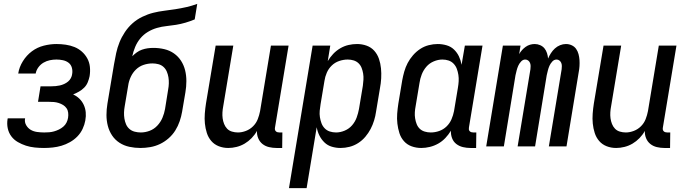

<svg xmlns="http://www.w3.org/2000/svg" viewBox="-20 -755 3540 990"><path d="M207 8Q183 8 159 5.5Q135 3 113.5 -4Q92 -11 72 -22.5Q52 -34 38.5 -52Q25 -70 20 -93Q15 -116 19 -141L20 -145H110L109 -143Q106 -125 115 -109.5Q124 -94 138.5 -85.5Q153 -77 171.5 -74.5Q190 -72 208 -72Q221 -72 233.5 -73Q246 -74 258.5 -77.5Q271 -81 283.5 -87Q296 -93 306.5 -102Q317 -111 323 -123Q329 -135 331 -148Q333 -161 331.5 -174Q330 -187 323 -197Q316 -207 305.5 -213.5Q295 -220 282.5 -224Q270 -228 257.5 -229Q245 -230 232 -230H176L189 -310H245Q256 -310 267 -311Q278 -312 289 -314.5Q300 -317 311 -322Q322 -327 331 -334.5Q340 -342 345.5 -352.5Q351 -363 352 -373Q355 -390 350.5 -406Q346 -422 333.5 -431.5Q321 -441 304.5 -444.5Q288 -448 271 -448Q254 -448 237 -444.5Q220 -441 204.5 -432Q189 -423 178 -408Q167 -393 164 -376H74Q79 -409 98 -439.5Q117 -470 144.5 -490.5Q172 -511 205.5 -519.5Q239 -528 271 -528Q295 -528 319 -524.5Q343 -521 364 -512.5Q385 -504 402 -489Q419 -474 430 -454Q441 -434 443.5 -410.5Q446 -387 442 -362Q439 -347 432.5 -331Q426 -315 414 -303Q402 -291 387 -282.5Q372 -274 357 -268Q375 -260 389 -246.5Q403 -233 411.5 -215Q420 -197 422 -176.5Q424 -156 420 -135V-134Q416 -112 406 -90.5Q396 -69 379 -51.5Q362 -34 340.5 -22Q319 -10 297 -3.5Q275 3 252 5.5Q229 8 207 8Z M704 8Q675 8 647 2Q619 -4 596 -19Q573 -34 558 -56.5Q543 -79 536 -106Q529 -133 529 -162Q529 -191 534 -221L568 -424Q573 -453 579 -481Q585 -509 596 -536.5Q607 -564 624 -589.5Q641 -615 663.5 -635Q686 -655 714 -668.5Q742 -682 770 -689Q798 -696 826.5 -699.5Q855 -703 884 -707.5Q913 -712 941.5 -718.5Q970 -725 997 -735L984 -655Q960 -645 936 -638Q912 -631 887.5 -627Q863 -623 838.5 -620.5Q814 -618 789.5 -611Q765 -604 742.5 -590.5Q720 -577 703.5 -557Q687 -537 677 -513Q667 -489 662 -465Q673 -476 685.5 -485Q698 -494 712.5 -499Q727 -504 741.5 -506Q756 -508 771 -508Q800 -508 827.5 -501.5Q855 -495 877 -479.5Q899 -464 913.5 -441.5Q928 -419 934.5 -392.5Q941 -366 941 -337Q941 -308 936 -279L919 -179Q915 -155 906.5 -130Q898 -105 884 -82.5Q870 -60 849.5 -42Q829 -24 805 -12.5Q781 -1 755 3.5Q729 8 704 8ZM706 -72Q729 -72 751.5 -80.5Q774 -89 791 -107Q808 -125 817.5 -147.5Q827 -170 831 -193L847 -293Q850 -309 850.5 -325Q851 -341 848.5 -356.5Q846 -372 840 -386Q834 -400 823 -410Q812 -420 797 -424Q782 -428 766 -428Q743 -428 720.5 -420.5Q698 -413 681 -396.5Q664 -380 654 -358Q644 -336 641 -314L623 -207Q620 -191 619.5 -175Q619 -159 621.5 -143.5Q624 -128 630 -114Q636 -100 647.5 -90Q659 -80 674.5 -76Q690 -72 706 -72Z M1157 8Q1131 8 1108 -1Q1085 -10 1069.5 -28Q1054 -46 1046.5 -69.5Q1039 -93 1036.5 -118Q1034 -143 1036 -169Q1038 -195 1042 -221L1092 -520H1183L1131 -207Q1128 -192 1127 -176Q1126 -160 1128 -145Q1130 -130 1135.5 -116Q1141 -102 1151 -91.5Q1161 -81 1176 -76.5Q1191 -72 1207 -72Q1227 -72 1248 -80Q1269 -88 1285 -104Q1301 -120 1309 -140.5Q1317 -161 1321 -182L1377 -520H1468L1398 -98Q1397 -93 1397.5 -88Q1398 -83 1401.5 -79Q1405 -75 1410 -73.5Q1415 -72 1420 -72H1436L1435 8H1406Q1386 8 1367 3.5Q1348 -1 1333.5 -12.5Q1319 -24 1311.5 -42Q1304 -60 1305 -80Q1294 -60 1277.5 -43Q1261 -26 1241.5 -14.5Q1222 -3 1200 2.5Q1178 8 1157 8Z M1470 215 1592 -520H1683L1670 -440Q1682 -460 1698 -477Q1714 -494 1734.5 -506Q1755 -518 1777 -523Q1799 -528 1821 -528Q1847 -528 1870.5 -519.5Q1894 -511 1910 -493Q1926 -475 1934 -451.5Q1942 -428 1944.5 -402.5Q1947 -377 1945.5 -351Q1944 -325 1939 -299L1919 -179Q1916 -157 1909 -134Q1902 -111 1891 -90Q1880 -69 1864 -50Q1848 -31 1827 -17.5Q1806 -4 1782.5 2Q1759 8 1736 8Q1713 8 1691 1.5Q1669 -5 1653 -20.5Q1637 -36 1627 -56Q1617 -76 1613 -99L1561 215ZM1713 -72Q1735 -72 1757.5 -81.5Q1780 -91 1795.5 -109Q1811 -127 1819 -149Q1827 -171 1831 -193L1851 -313Q1853 -328 1854 -344Q1855 -360 1852.5 -375.5Q1850 -391 1844.5 -405Q1839 -419 1828.5 -429Q1818 -439 1803.5 -443.5Q1789 -448 1773 -448Q1751 -448 1729 -440.5Q1707 -433 1690.5 -417Q1674 -401 1665 -380Q1656 -359 1653 -338L1633 -218Q1630 -201 1628.5 -184Q1627 -167 1629.5 -151Q1632 -135 1637.5 -120Q1643 -105 1654 -93.5Q1665 -82 1680.5 -77Q1696 -72 1713 -72Z M2152 8Q2126 8 2102.5 -0.5Q2079 -9 2063 -27Q2047 -45 2039.5 -68.5Q2032 -92 2029 -117.5Q2026 -143 2028 -169Q2030 -195 2034 -221L2054 -341Q2058 -363 2064.5 -386Q2071 -409 2082 -430Q2093 -451 2109.5 -470Q2126 -489 2146.5 -502.5Q2167 -516 2190.5 -522Q2214 -528 2237 -528Q2260 -528 2282.5 -521.5Q2305 -515 2321 -499.5Q2337 -484 2346.5 -464Q2356 -444 2360 -421L2377 -520H2468L2398 -98Q2397 -93 2397.5 -88Q2398 -83 2401.5 -79Q2405 -75 2410 -73.5Q2415 -72 2420 -72H2436L2435 8H2406Q2386 8 2367 3.5Q2348 -1 2333 -12.5Q2318 -24 2311 -42.5Q2304 -61 2305 -81Q2293 -61 2276.5 -43.5Q2260 -26 2239.5 -14.5Q2219 -3 2196.5 2.5Q2174 8 2152 8ZM2201 -72Q2223 -72 2244.5 -79.5Q2266 -87 2282.5 -103Q2299 -119 2308 -140Q2317 -161 2321 -182L2341 -302Q2344 -319 2345 -336Q2346 -353 2343.5 -369Q2341 -385 2335.5 -400Q2330 -415 2319 -426.5Q2308 -438 2293 -443Q2278 -448 2261 -448Q2239 -448 2216.5 -438.5Q2194 -429 2178.5 -411Q2163 -393 2154.5 -371Q2146 -349 2143 -327L2123 -207Q2120 -192 2119 -176Q2118 -160 2120.5 -144.5Q2123 -129 2128.5 -115Q2134 -101 2144.5 -91Q2155 -81 2170 -76.5Q2185 -72 2201 -72Z M2487 0 2573 -520H2664L2657 -476Q2663 -487 2671.5 -496.5Q2680 -506 2690.5 -513.5Q2701 -521 2713 -524.5Q2725 -528 2737 -528Q2752 -528 2765.5 -522Q2779 -516 2787.5 -505.5Q2796 -495 2800.5 -481Q2805 -467 2806 -453Q2812 -467 2820.5 -480.5Q2829 -494 2841 -505Q2853 -516 2868 -522Q2883 -528 2898 -528Q2914 -528 2928 -521.5Q2942 -515 2950.5 -503Q2959 -491 2963 -476Q2967 -461 2968 -445.5Q2969 -430 2968 -414Q2967 -398 2964 -383L2901 0H2810L2876 -398Q2877 -406 2877 -414.5Q2877 -423 2874 -430.5Q2871 -438 2864.5 -443Q2858 -448 2850 -448Q2837 -448 2827.5 -437.5Q2818 -427 2813 -415.5Q2808 -404 2805 -392Q2802 -380 2799 -367L2739 0H2649L2715 -398Q2716 -406 2716 -414.5Q2716 -423 2713 -430.5Q2710 -438 2703.5 -443Q2697 -448 2688 -448Q2676 -448 2666.5 -437.5Q2657 -427 2652 -415.5Q2647 -404 2644 -392Q2641 -380 2638 -367L2578 0Z M3157 8Q3131 8 3108 -1Q3085 -10 3069.5 -28Q3054 -46 3046.5 -69.5Q3039 -93 3036.5 -118Q3034 -143 3036 -169Q3038 -195 3042 -221L3092 -520H3183L3131 -207Q3128 -192 3127 -176Q3126 -160 3128 -145Q3130 -130 3135.5 -116Q3141 -102 3151 -91.5Q3161 -81 3176 -76.5Q3191 -72 3207 -72Q3227 -72 3248 -80Q3269 -88 3285 -104Q3301 -120 3309 -140.5Q3317 -161 3321 -182L3377 -520H3468L3398 -98Q3397 -93 3397.5 -88Q3398 -83 3401.5 -79Q3405 -75 3410 -73.5Q3415 -72 3420 -72H3436L3435 8H3406Q3386 8 3367 3.5Q3348 -1 3333.5 -12.5Q3319 -24 3311.5 -42Q3304 -60 3305 -80Q3294 -60 3277.5 -43Q3261 -26 3241.5 -14.5Q3222 -3 3200 2.5Q3178 8 3157 8Z"/></svg>

Font: Iosevka Curly Medium
Style: Italic
Weight: 500
Italic angle: -9°
Monospace: yes
Designer: Belleve Invis
Foundry: Belleve Invis
Version: Version 22.1.2; ttfautohint (v1.8.4)